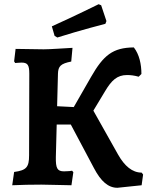

<svg xmlns="http://www.w3.org/2000/svg" viewBox="-20 -876 706 911"><path d="M252 -698C366 -734 480 -763 480 -763L485 -776L460 -851L448 -856C448 -856 333 -799 226 -751L239 -706ZM652 -57C608 -57 571 -88 540 -143L423 -351L479 -444C509 -494 535 -520 583 -520C599 -520 617 -518 638 -512L651 -525C651 -571 641 -618 615 -651C515 -650 471 -614 412 -511L330 -368L251 -372L255 -526C256 -562 268 -574 318 -584L324 -649C280 -647 221 -642 187 -642C160 -642 81 -644 54 -644L47 -585L52 -577C54 -577 72 -579 82 -579C111 -579 119 -568 119 -526L118 -139C118 -82 105 -68 47 -60L38 3C73 1 135 0 176 0C212 0 289 3 319 3L328 -59L322 -66C320 -65 301 -63 284 -63C252 -63 244 -77 245 -131L249 -285H316L426 -78C459 -15 494 15 537 15L652 3L659 -48Z"/></svg>

Font: Alegreya SC
Style: Bold
Weight: 700
Designer: Juan Pablo del Peral
Foundry: Huerta Tipografica
Version: Version 2.007;PS 002.007;hotconv 1.0.88;makeotf.lib2.5.64775